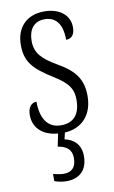

<svg xmlns="http://www.w3.org/2000/svg" viewBox="-87 -590 515 864"><g transform="rotate(-10 170.0 -158.0)"><path d="M146 227C205 227 242 193 242 129C242 75 209 48 169 40L176 10C257 5 305 -50 305 -135C305 -208 275 -253 195 -298C128 -337 100 -367 100 -422C100 -471 123 -508 174 -508C226 -508 254 -471 254 -400C281 -400 294 -419 294 -451C294 -503 252 -543 178 -543C100 -543 49 -494 49 -412C49 -336 81 -300 167 -246C235 -205 253 -174 253 -127C253 -60 223 -25 165 -25C103 -25 74 -74 74 -149C53 -149 34 -133 34 -94C34 -40 71 3 145 9L133 67C172 73 196 90 196 130C196 174 174 192 139 192C126 192 109 189 91 184V217C109 224 130 227 146 227Z"/></g></svg>

Font: Noto Serif Lao ExtraCondensed Light
Style: Regular
Weight: 300
Width: 2
Designer: Monotype Design Team
Foundry: Monotype Imaging Inc.
Version: Version 2.003